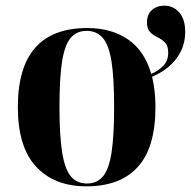

<svg xmlns="http://www.w3.org/2000/svg" viewBox="-20 -648 674 678"><path d="M285 10Q172 10 107.5 -59.5Q43 -129 43 -270Q43 -549 288 -549Q374 -549 432.5 -508.5Q491 -468 514 -387Q538 -397 556 -415Q574 -433 574 -462Q574 -486 563 -497.5Q552 -509 537 -516Q522 -523 510.5 -534Q499 -545 499 -569Q499 -597 516.5 -612.5Q534 -628 560 -628Q592 -628 613 -604Q634 -580 634 -535Q634 -483 603.5 -442Q573 -401 517 -377Q529 -328 529 -270Q529 -128 467 -59Q405 10 285 10ZM287 0Q323 0 344 -25.5Q365 -51 374 -110Q383 -169 383 -270Q383 -371 374 -429.5Q365 -488 343.5 -513.5Q322 -539 286 -539Q250 -539 229 -513.5Q208 -488 199 -429.5Q190 -371 190 -270Q190 -169 199.5 -110Q209 -51 230 -25.5Q251 0 287 0Z"/></svg>

Font: Noto Serif Display SemiCondensed
Style: Bold
Weight: 700
Width: 4
Designer: Monotype Design Team
Foundry: Monotype Imaging Inc.
Version: Version 2.009